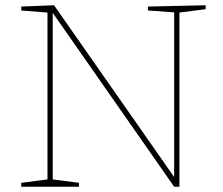

<svg xmlns="http://www.w3.org/2000/svg" viewBox="-20 -712 852 732"><path d="M544 -687 764 -692V-677L664 -664V0H644L181 -663V-28L281 -15V0H61V-15L161 -28V-664L61 -672V-687L186 -692L644 -37V-665L544 -672Z"/></svg>

Font: Bitter Pro Thin
Style: Regular
Weight: 250
Designer: Sol Matas, and Bitter project Authors
Foundry: Sol Matas
Version: Version 1.010